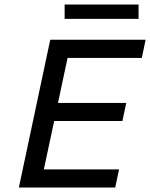

<svg xmlns="http://www.w3.org/2000/svg" viewBox="-20 -840 672 860"><path d="M64.5 0ZM205.1 -662.1H632.3L615.2 -580.6H282.7L239.7 -378.9H545.4L528.3 -297.9H222.7L176.3 -81.1H513.2L496.1 0H64.5ZM269.5 -819.8H600.6V-755.4H269.5Z"/></svg>

Font: PT Astra Sans
Style: Italic
Weight: 400
Italic angle: -16°
Designer: A.Korolkova, I. Chaeva
Foundry: ParaType Ltd
Version: Version 1.001; ttfautohint (v1.6)